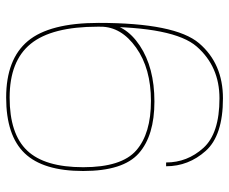

<svg xmlns="http://www.w3.org/2000/svg" viewBox="-79 -641 726 608"><g transform="rotate(-90 284.0 -337.0)"><path d="M276.5 6Q386.5 6 451 -69.5Q515.5 -145 515.5 -387.5Q515.5 -543 458 -611.8Q400.5 -680.5 279 -680.5Q159 -680.5 102.8 -622Q46.5 -563.5 46.5 -436.5Q46.5 -310 102.5 -260.5Q158.5 -211 266.5 -211Q374 -211 443.8 -257.5Q513.5 -304 513.5 -373L503.5 -381.5Q503.5 -316 437.2 -269Q371 -222 268.5 -222Q165 -222 111.8 -268.5Q58.5 -315 58.5 -436.5Q58.5 -558.5 111.2 -614Q164 -669.5 279 -669.5Q395 -669.5 449.2 -602.8Q503.5 -536 503.5 -390Q503.5 -149 440.5 -77Q377.5 -5 276.5 -5Q165.5 -5 119.5 -56Q73.5 -107 73.5 -174H61.5Q61.5 -103 110.2 -48.5Q159 6 276.5 6Z"/></g></svg>

Font: Anybody Expanded Thin
Style: Regular
Weight: 250
Width: 7
Version: Version 1.113;gftools[0.9.25]